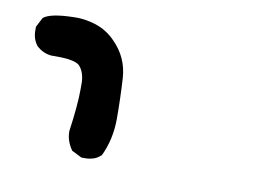

<svg xmlns="http://www.w3.org/2000/svg" viewBox="-47 -455 594 445"><g transform="rotate(10 250.0 -232.5)"><path d="M129.9 -128.9Q138.7 -191.4 138.7 -227.5Q138.7 -234.4 138.7 -245.1Q137.7 -269.5 125 -283.2Q113.3 -293.9 71.3 -293.9Q65.4 -293.9 58.6 -293.9Q58.6 -293.9 57.6 -293.9Q39.1 -295.9 24.4 -308.6Q11.7 -323.2 11.7 -344.7Q11.7 -347.7 11.7 -353.5L23.4 -376Q39.1 -389.6 95.7 -390.6Q97.7 -390.6 104.5 -390.6Q111.3 -390.6 123.5 -388.7Q135.7 -386.7 147.5 -382.8Q173.8 -374 193.4 -353.5Q227.5 -319.3 230.5 -271.5Q233.4 -223.6 233.4 -175.8Q233.4 -127.9 213.9 -86.9Q204.1 -78.1 194.8 -75.7Q185.5 -73.2 179.7 -73.2Q173.8 -73.2 168 -73.2L144.5 -85Q129.9 -105.5 129.9 -127.9Z"/></g></svg>

Font: JasonHandwriting2
Style: SemiBold
Weight: 600
Version: Version 1.04.7